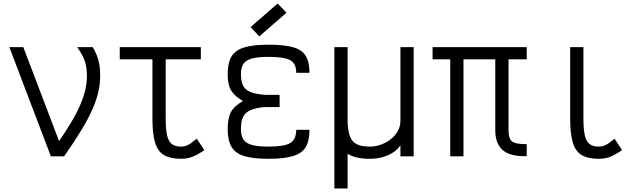

<svg xmlns="http://www.w3.org/2000/svg" viewBox="-20 -885 3640 1087"><path d="M268 0 33 -618H112L343 -11V0ZM343 0 296 -59Q347 -132 381 -189Q415 -246 435 -293Q455 -340 463.5 -379.5Q472 -419 472 -455Q472 -503 460.5 -538Q449 -573 417 -618H505Q529 -577 538 -541.5Q547 -506 547 -455Q547 -411 537 -366Q527 -321 504 -268Q481 -215 441.5 -149.5Q402 -84 343 0Z M1005 14Q944 14 908.5 -7Q873 -28 858 -77.5Q843 -127 843 -213V-593H918V-213Q918 -153 926 -118.5Q934 -84 953 -69.5Q972 -55 1005 -55Q1026 -55 1045 -64.5Q1064 -74 1094 -100L1137 -35Q1097 -8 1068.5 3Q1040 14 1005 14ZM658 -549V-618H1117V-549Z M1501 14Q1413 14 1362.5 -1.5Q1312 -17 1290.5 -54Q1269 -91 1269 -154Q1269 -217 1288 -251.5Q1307 -286 1356 -313Q1307 -341 1288 -373.5Q1269 -406 1269 -465Q1269 -529 1290.5 -565Q1312 -601 1362.5 -616.5Q1413 -632 1501 -632Q1589 -632 1639.5 -617.5Q1690 -603 1711 -568.5Q1732 -534 1732 -473H1657Q1657 -525 1623.5 -544Q1590 -563 1501 -563Q1442 -563 1407.5 -554Q1373 -545 1358.5 -524Q1344 -503 1344 -465Q1344 -425 1356.5 -400Q1369 -375 1399.5 -363.5Q1430 -352 1481 -348H1563V-279H1481Q1430 -275 1399.5 -262Q1369 -249 1356.5 -223.5Q1344 -198 1344 -154Q1344 -117 1358.5 -95Q1373 -73 1407.5 -64Q1442 -55 1501 -55Q1590 -55 1623.5 -75.5Q1657 -96 1657 -150H1732Q1732 -88 1711 -52.5Q1690 -17 1639.5 -1.5Q1589 14 1501 14ZM1448 -679 1399 -732 1552 -865 1602 -813Z M1873 182V-618H1948V-187Q1951 -137 1963.5 -108Q1976 -79 2003 -67Q2030 -55 2075 -55Q2104 -55 2134.5 -65.5Q2165 -76 2190.5 -95.5Q2216 -115 2231.5 -142Q2247 -169 2247 -203V-618H2322V0H2247V-62Q2230 -37 2202.5 -20Q2175 -3 2142.5 5.5Q2110 14 2075 14Q2033 14 2002 7Q1971 0 1948 -14V182Z M2962 -1Q2871 2 2827.5 -34Q2784 -70 2784 -148V-618H2962V-549H2429V-618H2962V-549H2859V-148Q2859 -116 2867.5 -98.5Q2876 -81 2898.5 -75Q2921 -69 2962 -69ZM2529 0V-593H2604V0Z M3370 14Q3309 14 3273.5 -7Q3238 -28 3223 -77.5Q3208 -127 3208 -213V-618H3283V-213Q3283 -153 3291 -118.5Q3299 -84 3318 -69.5Q3337 -55 3370 -55Q3391 -55 3410 -64.5Q3429 -74 3459 -100L3502 -35Q3462 -8 3433.5 3Q3405 14 3370 14Z"/></svg>

Font: Victor Mono
Style: Regular
Weight: 400
Monospace: yes
Designer: Rune Bjørnerås
Version: Version 1.561;gftools[0.9.30]